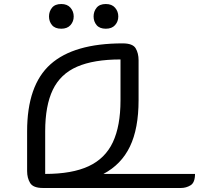

<svg xmlns="http://www.w3.org/2000/svg" viewBox="-20 -936 991 956"><path d="M670 -636V-437Q670 -296 627 -206.5Q584 -117 495 -70H951Q951 -27 929 -13.5Q907 0 881 0H194Q145 0 130 -25Q115 -50 115 -84V-282Q115 -512 231.5 -616Q348 -720 591 -720Q641 -720 655.5 -695.5Q670 -671 670 -636ZM205 -282V-70Q339 -70 421.5 -108.5Q504 -147 542 -228Q580 -309 580 -437V-640Q447 -640 364 -604Q281 -568 243 -489Q205 -410 205 -282ZM224 -854Q224 -879 239 -897.5Q254 -916 285 -916Q315 -916 331 -897.5Q347 -879 347 -854Q347 -829 331 -811Q315 -793 285 -793Q254 -793 239 -811Q224 -829 224 -854ZM446 -854Q446 -879 461 -897.5Q476 -916 507 -916Q537 -916 553 -897.5Q569 -879 569 -854Q569 -829 553 -811Q537 -793 507 -793Q476 -793 461 -811Q446 -829 446 -854Z"/></svg>

Font: Warnes
Style: Regular
Weight: 400
Designer: Eduardo Rodriguez Tunni
Foundry: Eduardo Rodriguez Tunni
Version: Version 1.002; ttfautohint (v1.8.4.7-5d5b);gftools[0.9.23]